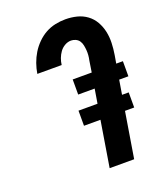

<svg xmlns="http://www.w3.org/2000/svg" viewBox="-138 -832 775 920"><g transform="rotate(-20 250.0 -371.5)"><path d="M261 0 299 -233H215V-310H312L324 -383H240V-460H337L346 -518Q349 -531 350 -544Q351 -557 350 -569.5Q349 -582 346.5 -594.5Q344 -607 337.5 -617Q331 -627 319.5 -632.5Q308 -638 296 -638Q279 -638 263.5 -629Q248 -620 238 -606Q228 -592 222 -576Q216 -560 214 -543H90V-544Q94 -569 103 -594.5Q112 -620 126 -643Q140 -666 160 -686Q180 -706 203.5 -719Q227 -732 253 -737.5Q279 -743 305 -743Q335 -743 363 -736Q391 -729 413.5 -712.5Q436 -696 450 -671.5Q464 -647 470 -619Q476 -591 475 -561Q474 -531 469 -501L462 -460H496V-383H449L437 -310H471V-233H424L386 0Z"/></g></svg>

Font: Iosevka Extrabold Oblique
Style: Regular
Weight: 800
Italic angle: -9°
Monospace: yes
Designer: Belleve Invis
Foundry: Belleve Invis
Version: Version 32.5.0; ttfautohint (v1.8.4)